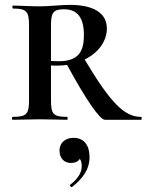

<svg xmlns="http://www.w3.org/2000/svg" viewBox="-20 -491 601 787"><path d="M558 -12C490 -12 434 -68 327 -247C382 -274 418 -321 418 -374C418 -437 365 -471 266 -471C231 -471 180 -465 143 -465C104 -465 64 -468 33 -468C30 -468 30 -456 33 -456C89 -456 99 -444 99 -387V-81C99 -23 89 -12 32 -12C28 -12 28 0 32 0C63 0 104 -2 143 -2C188 -2 224 0 255 0C258 0 258 -12 255 -12C198 -12 189 -23 189 -81V-223C197 -222 206 -222 214 -222C228 -222 242 -223 255 -225C330 -86 389 0 410 0H558C562 0 562 -12 558 -12ZM189 -241V-385C189 -438 197 -453 242 -453C297 -453 324 -419 324 -347C324 -282 303 -240 221 -240C208 -240 198 -241 189 -241ZM281 74C251 74 224 91 224 127C224 157 243 177 270 177C288 177 301 171 307 160C312 166 315 176 315 191C315 220 295 245 268 266C264 270 271 278 276 275C316 243 347 206 347 153C347 105 325 74 281 74Z"/></svg>

Font: Cormorant SC Semi
Style: Regular
Weight: 600
Designer: Christian Thalmann (Catharsis Fonts)
Version: Version 1.000;PS 001.000;hotconv 1.0.70;makeotf.lib2.5.58329